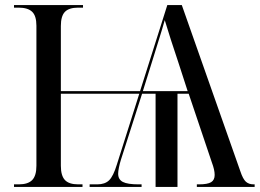

<svg xmlns="http://www.w3.org/2000/svg" viewBox="-20 -734 1020 754"><path d="M35 0V-10H54Q90 -10 106.5 -27Q123 -44 123 -83V-633Q123 -672 106 -688Q89 -704 53 -704H35V-714H306V-704H287Q251 -704 235 -687.5Q219 -671 219 -632V-376H530L637 -714H694L924 -61Q934 -31 945.5 -20.5Q957 -10 976 -10H980V0H753V-10H761Q795 -10 809 -18.5Q823 -27 823 -47Q823 -67 812 -96L721 -366H677V0H591V-366H538L455 -107Q450 -91 447 -76Q444 -61 444 -52Q444 -29 462.5 -19.5Q481 -10 524 -10H536V0H332V-10H362Q392 -10 408.5 -26Q425 -42 439 -88L527 -366H219V-83Q219 -44 235 -27Q251 -10 287 -10H304V0ZM541 -376H717L681 -487Q664 -538 651 -578Q638 -618 627 -655Q616 -616 605.5 -583Q595 -550 580 -501Z"/></svg>

Font: Noto Serif Display SemiCondensed
Style: Regular
Weight: 400
Width: 4
Designer: Monotype Design Team
Foundry: Monotype Imaging Inc.
Version: Version 2.009